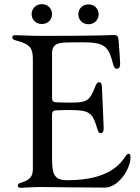

<svg xmlns="http://www.w3.org/2000/svg" viewBox="-20 -900 675 924"><path d="M524.1 -592C527 -580.3 531.6 -569.2 542.6 -569.2C555.8 -569.2 558.2 -580.6 558.2 -593.8C558.2 -603.3 553.6 -677.2 550.1 -711.6C549 -723.7 544 -731.5 529.8 -731.5C502.1 -731.5 471.9 -727.3 195.7 -727.3H184.3C114.7 -727.3 81 -730.8 54 -730.8C44.4 -730.8 39.1 -727.3 39.1 -720.5C39.1 -712 44 -708.5 62.9 -703.5C130 -686.8 138.1 -661.6 138.1 -613.6V-82.7C136.4 -52.6 126.8 -34.8 82.7 -21.3C71.4 -17.8 65.7 -15.3 65.7 -7.1C65.7 -1.4 69.2 3.9 79.2 3.9C90.6 3.9 119 0.7 175.8 0C246.4 0.4 359.7 2.8 484.4 2.8C550.4 2.8 608 -87.7 608 -141.7C608 -155.5 604.4 -160.2 599.1 -160.2C593.4 -160.2 588.8 -154.8 583.1 -146.3C559.7 -113.6 507.5 -32.7 303.3 -32.7C238.3 -32.7 231.5 -66.4 230.8 -128.6H230.5V-348.4C230.5 -362.2 236.5 -368.6 250.4 -369C271.3 -370 297.6 -370.4 316.1 -370.4C409.8 -370.7 425.1 -357.2 446 -287.3C452.8 -263.1 456.3 -259.2 464.8 -259.2C475.5 -259.2 479 -268.8 479 -283C479 -302.6 473 -416.9 470.5 -480.5C469.8 -499.6 463.8 -504.6 456.7 -504.6C449.6 -504.6 445 -499.3 438.9 -484.7C412.6 -416.9 399.9 -406.2 323.9 -406.2C293 -406.2 269.2 -406.6 250 -407.7C236.2 -408.4 230.5 -414.8 230.5 -428.6V-643.1C231.2 -687.9 255.3 -695.3 313.2 -696C348.7 -696.4 359.4 -696.4 375.4 -696.4C480.8 -696.4 502.1 -680.4 524.1 -592ZM132.1 -832C132.5 -804 154.1 -784.4 181.5 -784.4C208.8 -784.4 230.1 -804 230.5 -832C230.1 -860.4 208.8 -880 181.5 -880C154.1 -880 132.5 -860.4 132.1 -832ZM356.9 -831C357.2 -802.9 378.6 -783.4 405.9 -783.4C433.2 -783.4 454.5 -802.9 454.9 -831C454.5 -859.4 433.2 -878.9 405.9 -878.9C378.6 -878.9 357.2 -859.4 356.9 -831Z"/></svg>

Font: Margiela Serif Text
Style: Regular
Weight: 400
Designer: Andreas Faust, Stefan Endress
Version: Version 1.002;FEAKit 1.0